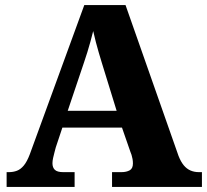

<svg xmlns="http://www.w3.org/2000/svg" viewBox="-20 -734 813 754"><path d="M6 0V-58H15Q32 -58 46.5 -63.5Q61 -69 73.5 -84Q86 -99 97 -128L311 -714H473L681 -122Q690 -99 701.5 -85Q713 -71 728 -64.5Q743 -58 761 -58H773V0H420V-58H457Q476 -58 489 -65Q502 -72 502 -92Q502 -101 500.5 -109.5Q499 -118 496.5 -126Q494 -134 492 -138L459 -233H225L199 -155Q197 -147 194 -136Q191 -125 188.5 -113.5Q186 -102 186 -93Q186 -76 195.5 -67Q205 -58 228 -58H273V0ZM246 -299H438L380 -487Q374 -507 368 -527Q362 -547 356.5 -568.5Q351 -590 346 -612Q341 -591 335 -570Q329 -549 323 -529Q317 -509 310 -489Z"/></svg>

Font: Noto Rashi Hebrew ExtraBold
Style: Regular
Weight: 800
Version: Version 1.006